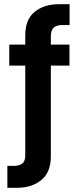

<svg xmlns="http://www.w3.org/2000/svg" viewBox="-20 -712 380 912"><path d="M24 -400.5V-500H100V-544.5Q100 -620 145 -656Q190 -692 258.5 -692H310.5V-593H275.5Q250.5 -593 236 -581.5Q221.5 -570 221.5 -538V-500H310V-400.5H221.5V31Q221.5 106.5 176.2 143.2Q131 180 62.5 180H15V76H46Q71 76 85.5 65.2Q100 54.5 100 25V-400.5Z"/></svg>

Font: Overused Grotesk SemiBold
Style: Regular
Weight: 610
Version: Version 0.004